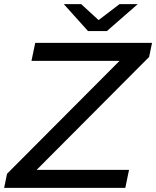

<svg xmlns="http://www.w3.org/2000/svg" viewBox="-31 -907 754 927"><path d="M485 -757 634 -887H546L445 -810L361 -887H277L394 -757ZM703 -700H139L121 -613H546L3 -68L-11 0H574L592 -87H146L689 -632Z"/></svg>

Font: AWKNG-Font Medium
Style: Italic
Weight: 500
Italic angle: -11.3°
Designer: Awakening Church
Foundry: Awakening Church
Version: Version 1.700;PS 001.700;hotconv 1.0.88;makeotf.lib2.5.64775